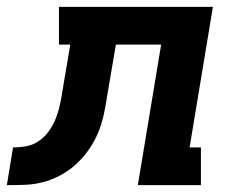

<svg xmlns="http://www.w3.org/2000/svg" viewBox="-76 -540 696 560"><path d="M-56 0 -38 -110Q-18 -110 2.5 -114Q23 -118 40.5 -131Q58 -144 70 -162.5Q82 -181 89 -200.5Q96 -220 100 -240Q104 -260 107 -280L129 -410H96V-520H545L477 -110H510V0H326L394 -410H262L237 -263Q233 -236 227.5 -209.5Q222 -183 212 -157.5Q202 -132 186 -108Q170 -84 149 -64Q128 -44 102.5 -30Q77 -16 50.5 -9Q24 -2 -2.5 -1Q-29 0 -56 0Z"/></svg>

Font: Iosevka Etoile Extrabold
Style: Italic
Weight: 800
Italic angle: -9°
Designer: Belleve Invis
Foundry: Belleve Invis
Version: Version 22.1.2; ttfautohint (v1.8.4)